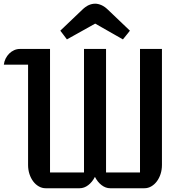

<svg xmlns="http://www.w3.org/2000/svg" viewBox="-37 -1001 978 1021"><path d="M112.3 -657.2H-16.6Q-14.6 -674.3 -7.1 -689.5Q0.5 -704.6 12 -716.1Q23.4 -727.5 38.1 -734.1Q52.7 -740.7 68.8 -740.7H229V-84H409.7V-740.7H526.9V-84H707.5V-740.7H824.2V-124Q824.2 -98.1 816.9 -75.7Q809.6 -53.2 796.9 -36.4Q784.2 -19.5 767.3 -9.8Q750.5 0 731 0H548.8Q524.9 0 503.4 -16.4Q481.9 -32.7 467.8 -60.5Q453.6 -32.7 432.1 -16.4Q410.6 0 386.7 0H205.6Q186.5 0 169.4 -9.8Q152.3 -19.5 139.6 -36.4Q127 -53.2 119.6 -75.7Q112.3 -98.1 112.3 -124ZM469.2 -875.5Q432.6 -855.5 394.5 -833.7Q356.4 -812 318.8 -791.5Q309.1 -805.2 301 -815.2Q293 -825.2 283.7 -837.9L400.4 -949.2Q418 -966.3 435.1 -973.9Q452.1 -981.4 469.2 -981.4Q484.4 -981.4 502 -973.9Q519.5 -966.3 537.1 -949.2L653.8 -837.9Q648.4 -830.6 643.8 -825Q639.2 -819.3 635 -814.2Q630.9 -809.1 626.5 -803.7Q622.1 -798.3 616.7 -791.5Z"/></svg>

Font: Atomic Age
Style: Regular
Weight: 400
Designer: James Grieshaber
Foundry: James Grieshaber
Version: Version 1.008; ttfautohint (v1.4.1) -l 6 -r 46 -G 0 -x 0 -H 